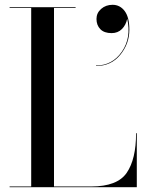

<svg xmlns="http://www.w3.org/2000/svg" viewBox="-20 -780 610 800"><path d="M382 -701Q382 -726 401.5 -743Q421 -760 449 -760Q480 -760 499.5 -734Q519 -708 519 -656Q519 -598 481 -551.5Q443 -505 380 -505V-507Q448 -507 488 -565Q528 -623 510 -702Q505 -676 488 -659Q471 -642 445 -642Q414 -642 398 -658.5Q382 -675 382 -701ZM550 0H20V-3H110V-747H20V-750H295V-747H205V-3H360Q469 -3 508 -60Q547 -117 547 -225H550Z"/></svg>

Font: Bodoni* 72
Style: Regular
Weight: 400
Version: Version 1.003